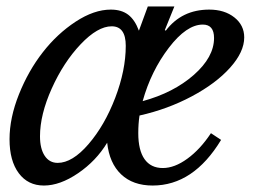

<svg xmlns="http://www.w3.org/2000/svg" viewBox="-20 -570 796 600"><path d="M639.2 -153.8 670.9 -132.8Q584.5 9.8 457 9.8Q395.5 9.8 358.6 -25.1Q321.8 -60.1 314.9 -124Q280.3 -66.9 223.9 -28.6Q167.5 9.8 117.2 9.8Q67.4 9.8 38.6 -28.8Q9.8 -67.4 9.8 -134.8Q9.8 -201.7 39.3 -275.4Q68.8 -349.1 113.8 -406.7Q158.7 -464.4 216.3 -502.2Q273.9 -540 326.2 -540Q359.4 -540 380.4 -524.2Q401.4 -508.3 414.1 -474.1L441.9 -549.8H524.9L495.1 -476.1L498 -474.1Q547.9 -540 633.8 -540Q681.6 -540 712.4 -515.6Q743.2 -491.2 743.2 -453.1Q743.2 -407.7 699 -358.4Q654.8 -309.1 579.1 -268.8Q503.4 -228.5 416 -209Q412.1 -183.6 412.1 -153.8Q412.1 -100.6 431.6 -72.8Q451.2 -44.9 488.8 -44.9Q525.4 -44.9 565.4 -74Q605.5 -103 639.2 -153.8ZM105 -144Q105 -105.5 119.6 -83.3Q134.3 -61 160.2 -61Q206.1 -61 256.6 -119.6Q307.1 -178.2 340.1 -264.4Q373 -350.6 373 -426.8Q373 -487.8 329.1 -487.8Q285.2 -487.8 231.9 -431.6Q178.7 -375.5 141.8 -293.7Q105 -211.9 105 -144ZM613.8 -493.2Q563 -493.2 507.6 -420.7Q452.1 -348.1 425.8 -253.9Q522.5 -280.3 585.7 -335.9Q648.9 -391.6 648.9 -451.2Q648.9 -493.2 613.8 -493.2Z"/></svg>

Font: Libre Baskerville
Style: Italic
Weight: 400
Designer: Pablo Impallari, Rodrigo Fuenzalida
Foundry: Pablo Impallari, Rodrigo Fuenzalida
Version: Version 1.000